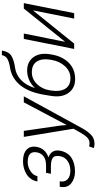

<svg xmlns="http://www.w3.org/2000/svg" viewBox="481 -1279 1012 2014"><g transform="rotate(-90 987.0 -272.0)"><path d="M256.8 -294.9Q317.4 -294.9 351.8 -319.3Q386.2 -343.8 395.5 -388.7Q404.8 -435.5 381.1 -461.4Q357.4 -487.3 293.5 -487.3Q243.2 -487.3 199.2 -458.7Q155.3 -430.2 146.5 -385.7H90.3Q104.5 -459 164.3 -497.8Q224.1 -536.6 303.2 -536.6Q383.8 -536.6 425 -498Q466.3 -459.5 452.1 -387.7Q443.8 -345.7 416.5 -315.7Q389.2 -285.6 345.2 -270.5V-269Q386.7 -253.9 404.3 -222.7Q421.9 -191.4 412.6 -145Q397 -66.9 339.6 -29.1Q282.2 8.8 193.8 8.8Q120.1 8.8 69.8 -32Q19.5 -72.8 35.2 -151.4H92.3Q82 -100.1 112.5 -70.1Q143.1 -40 203.6 -40Q263.7 -40 304.4 -68.4Q345.2 -96.7 355 -144Q366.2 -200.7 340.6 -222.4Q314.9 -244.1 246.6 -244.1H170.9L173.3 -255.9L181.2 -294.9Z M677.2 -143.1 682.1 -80.6H683.6L920.4 -528.3H983.9L648.4 84.5Q618.2 139.2 580.8 176.3Q543.5 213.4 483.9 213.4Q475.1 213.4 461.4 211.2Q447.8 209 440.9 206.5L457.5 157.7Q463.4 158.7 475.1 159.9Q486.8 161.1 492.2 161.1Q525.9 161.1 550.3 137.9Q574.7 114.7 603.5 64.5L643.6 -7.3L558.1 -528.3H621.1Z M1253.9 -493.2Q1346.7 -493.2 1394.3 -427.2Q1441.9 -361.3 1425.3 -256.8L1422.9 -240.7Q1403.8 -123.5 1335.4 -56.6Q1267.1 10.3 1165.5 10.3Q1068.8 10.3 1019.3 -59.6Q969.7 -129.4 987.8 -240.7L988.8 -246.6L990.2 -256.8L991.7 -264.6L997.6 -301.3Q1023.9 -469.7 1096.4 -561Q1168.9 -652.3 1277.3 -671.4Q1347.7 -682.6 1378.7 -702.1Q1409.7 -721.7 1415.5 -758.3H1463.9Q1452.1 -686 1408.4 -658.7Q1364.7 -631.3 1280.8 -619.6Q1210.9 -609.9 1155.8 -558.3Q1100.6 -506.8 1070.8 -414.1L1072.3 -413.6Q1107.9 -450.7 1154.3 -471.9Q1200.7 -493.2 1253.9 -493.2ZM1236.8 -443.8Q1163.6 -443.8 1111.3 -389.4Q1059.1 -335 1046.9 -256.8L1044.4 -240.7Q1029.8 -150.4 1062.5 -94.7Q1095.2 -39.1 1173.3 -39.1Q1247.1 -39.1 1299.8 -96.9Q1352.5 -154.8 1366.2 -240.7L1368.7 -256.8Q1381.8 -339.8 1348.4 -391.8Q1314.9 -443.8 1236.8 -443.8Z M1904.3 -528.3H1961.4L1856 0H1798.8L1884.8 -429.7L1883.3 -430.2L1536.6 0H1480.5L1585.9 -528.3H1642.1L1555.7 -97.2L1557.1 -96.7Z"/></g></svg>

Font: Franko
Style: Light Italic
Weight: 300
Designer: Google
Version: Version 1.200310; 2013